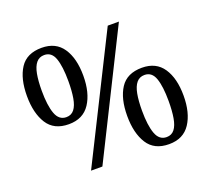

<svg xmlns="http://www.w3.org/2000/svg" viewBox="-124 -882 1152 1050"><g transform="rotate(-20 452.0 -357.0)"><path d="M596 -714H661L305 0H239ZM213 -280Q127 -280 88 -341.5Q49 -403 49 -503Q49 -604 88 -664Q127 -724 214 -724Q296 -724 336.5 -664Q377 -604 377 -503Q377 -403 336.5 -341.5Q296 -280 213 -280ZM213 -321Q242 -321 259 -342.5Q276 -364 283 -405Q290 -446 290 -503Q290 -588 273.5 -635Q257 -682 214 -682Q185 -682 167.5 -661Q150 -640 142.5 -600Q135 -560 135 -503Q135 -417 152.5 -369Q170 -321 213 -321ZM691 10Q605 10 566 -51.5Q527 -113 527 -213Q527 -314 566 -374Q605 -434 692 -434Q774 -434 814.5 -374Q855 -314 855 -213Q855 -113 814.5 -51.5Q774 10 691 10ZM691 -31Q720 -31 737 -52.5Q754 -74 761 -115Q768 -156 768 -213Q768 -298 751.5 -345Q735 -392 692 -392Q663 -392 645.5 -371Q628 -350 620.5 -310Q613 -270 613 -213Q613 -127 630.5 -79Q648 -31 691 -31Z"/></g></svg>

Font: Noto Serif Sinhala
Style: Regular
Weight: 400
Designer: Jelle Bosma - Monotype Design Team
Foundry: Monotype Imaging Inc.
Version: Version 2.006